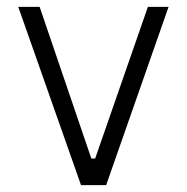

<svg xmlns="http://www.w3.org/2000/svg" viewBox="-20 -537 542 557"><path d="M469 -517H409L256 -77H245L95 -517H33L215 0H288Z"/></svg>

Font: United Sans ExtraLight
Style: Regular
Weight: 200
Designer: Pablo Impallari, Rodrigo Fuenzalida (Modified by Dan O. Williams)
Version: Version 1.000;PS 001.000;hotconv 1.0.88;makeotf.lib2.5.64775